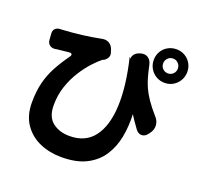

<svg xmlns="http://www.w3.org/2000/svg" viewBox="-154 -1013 1308 1264"><g transform="rotate(20 500.0 -380.5)"><path d="M821 -727Q821 -705 836 -690Q851 -675 873 -675Q894 -675 909 -690Q924 -705 924 -727Q924 -748 909 -763.5Q894 -779 873 -779Q851 -779 836 -763.5Q821 -748 821 -727ZM755 -727Q755 -760 770.5 -786.5Q786 -813 813 -828.5Q840 -844 873 -844Q906 -844 932.5 -828.5Q959 -813 974.5 -786.5Q990 -760 990 -727Q990 -695 974.5 -668Q959 -641 932.5 -625Q906 -609 873 -609Q840 -609 813 -625Q786 -641 770.5 -668Q755 -695 755 -727ZM62 -659Q60 -680 72.5 -693Q85 -706 107 -707Q108 -707 109.5 -707Q111 -707 116 -707Q188 -711 256.5 -719.5Q325 -728 384 -740Q412 -747 434.5 -735.5Q457 -724 467 -696L473 -677Q480 -658 472 -642Q464 -626 447 -615Q445 -615 442 -613.5Q439 -612 438 -612Q412 -592 378 -555Q344 -518 312 -467.5Q280 -417 259 -355Q238 -293 238 -222Q238 -140 285.5 -103Q333 -66 404 -66Q516 -66 574.5 -144Q633 -222 639 -363Q645 -504 599 -693L607 -681Q610 -723 658 -737Q689 -746 710.5 -732Q732 -718 739 -686Q748 -644 757.5 -609Q767 -574 782 -540Q797 -506 823 -467.5Q849 -429 891 -381Q913 -358 915.5 -328Q918 -298 900 -272L892 -261Q875 -236 850.5 -234.5Q826 -233 807 -258Q773 -304 748 -344Q752 -261 737.5 -184.5Q723 -108 683.5 -47.5Q644 13 575 48Q506 83 401 83Q320 83 251 53.5Q182 24 139.5 -37Q97 -98 97 -190Q97 -268 112.5 -329.5Q128 -391 157.5 -445.5Q187 -500 227 -556Q238 -570 233.5 -577.5Q229 -585 213 -583Q191 -581 170.5 -578.5Q150 -576 129 -574Q125 -573 123 -572.5Q121 -572 119 -572Q97 -570 82 -581.5Q67 -593 65 -615Z"/></g></svg>

Font: Chiron GoRound TC EB
Style: Regular
Weight: 700
Designer: Ryoko NISHIZUKA 西塚涼子 (kana, bopomofo & ideographs); Paul D. Hunt (Latin, Greek & Cyrillic); Sandoll Communications 산돌커뮤니
Foundry: Adobe
Version: Version 1.000;hotconv 1.1.1;makeotfexe 2.6.0